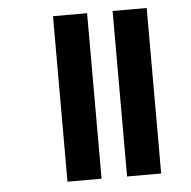

<svg xmlns="http://www.w3.org/2000/svg" viewBox="-47 -643 685 690"><g transform="rotate(-5 296.0 -298.5)"><path d="M384 0V-597H507V0ZM169 0V-597H292V0Z"/></g></svg>

Font: Noto Sans Gujarati Condensed
Style: Bold
Weight: 700
Width: 3
Designer: Jelle Bosma - Monotype Design Team, Universal Thirst
Foundry: Monotype Imaging Inc.
Version: Version 2.106; ttfautohint (v1.8.4.7-5d5b)